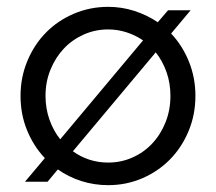

<svg xmlns="http://www.w3.org/2000/svg" viewBox="-20 -531 631 561"><path d="M53 0 111 -69Q78 -104 59 -150.5Q40 -197 40 -251Q40 -305 60 -353Q80 -401 114.5 -436Q149 -471 196 -491Q243 -511 296 -511Q336 -511 373 -499Q410 -487 441 -466L471 -501H537L480 -433Q513 -398 532 -351Q551 -304 551 -251Q551 -196 531 -148Q511 -100 476.5 -65Q442 -30 395.5 -10Q349 10 296 10Q255 10 217.5 -2Q180 -14 149 -36L119 0ZM113 -251Q113 -214 124.5 -181.5Q136 -149 156 -124L398 -413Q376 -428 350 -436.5Q324 -445 296 -445Q258 -445 224.5 -430Q191 -415 166.5 -389Q142 -363 127.5 -327.5Q113 -292 113 -251ZM296 -56Q334 -56 367.5 -71Q401 -86 425.5 -112.5Q450 -139 464 -174.5Q478 -210 478 -251Q478 -288 466.5 -320.5Q455 -353 435 -378L193 -89Q215 -73 241 -64.5Q267 -56 296 -56Z"/></svg>

Font: Red Hat Display
Style: Regular
Weight: 400
Designer: Pentagram / MCKL
Foundry: Pentagram / MCKL
Version: Version 1.003; Red Hat Display